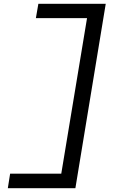

<svg xmlns="http://www.w3.org/2000/svg" viewBox="-20 -843 616 1006"><path d="M21 143H375L534 -823H181L168 -748H436L301 67H33Z"/></svg>

Font: Iosevka Sparkle Oblique
Style: Regular
Weight: 400
Italic angle: -9°
Designer: Belleve Invis
Foundry: Belleve Invis
Version: Version 4.5.0; ttfautohint (v1.8.3)